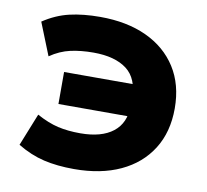

<svg xmlns="http://www.w3.org/2000/svg" viewBox="-80 -804 976 904"><g transform="rotate(10 408.0 -352.5)"><path d="M330 11Q249 11 185 -4Q121 -19 58 -57L120 -212Q175 -182 222.5 -171Q270 -160 330 -160Q431 -160 486 -203Q541 -246 541 -328L577 -278H205V-431H580L542 -363Q542 -459 485.5 -502Q429 -545 326 -545Q266 -545 216.5 -534Q167 -523 120 -491L58 -646Q118 -686 182.5 -701Q247 -716 328 -716Q456 -716 550 -672.5Q644 -629 696 -547.5Q748 -466 748 -352Q748 -239 696.5 -157.5Q645 -76 551.5 -32.5Q458 11 330 11Z"/></g></svg>

Font: Nunito Sans 7pt SemiExpanded Black
Style: Regular
Weight: 900
Width: 6
Designer: Vernon Adams
Foundry: Vernon Adams
Version: Version 3.101;gftools[0.9.27]